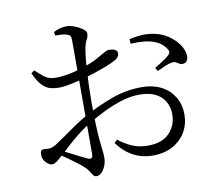

<svg xmlns="http://www.w3.org/2000/svg" viewBox="-86 -875 1172 1018"><g transform="rotate(-10 500.0 -366.0)"><path d="M665.8 -15.9Q630.4 -15.9 596.9 -26.6Q563.5 -37.3 533.6 -59.5Q503.8 -81.7 477.9 -116.2L493.8 -132.3Q524.2 -107.5 562.7 -89.9Q601.3 -72.3 651.5 -72.3Q726.9 -72.3 766.3 -113.4Q805.7 -154.4 805.7 -213.7Q805.7 -251.2 789 -281.5Q772.4 -311.8 738.3 -329.2Q704.3 -346.6 650.7 -346.6Q605 -346.6 555.4 -331.4Q505.9 -316.2 458.1 -292.8Q410.2 -269.4 367.6 -243.7Q339.6 -227.1 309.5 -203.8Q279.4 -180.5 251.2 -155.7Q222.9 -130.8 198.2 -107.2Q171.3 -82.2 157.7 -72.5Q144.1 -62.8 133.2 -62.8Q124.5 -62.8 116.8 -67.4Q109 -72 101.2 -79.9Q91.5 -89.8 87.4 -100Q83.4 -110.2 83.4 -121.2Q83.4 -138.8 88.8 -144.9Q94.3 -151.1 110.6 -149.5Q131.5 -146.4 143.2 -150Q154.8 -153.6 168.4 -161.4Q187.6 -173.3 220 -196.2Q252.4 -219.1 289.7 -244.8Q327.1 -270.5 361.7 -288.9Q431.9 -327.1 509.2 -355.3Q586.4 -383.6 671.8 -383.6Q729.9 -383.6 774.1 -361Q818.2 -338.5 843.6 -297.7Q868.9 -256.9 868.9 -201Q868.9 -150.3 844.6 -108.3Q820.3 -66.2 774.7 -41Q729.1 -15.9 665.8 -15.9ZM353.9 39.7Q342.6 39.7 335.7 30.7Q328.9 21.6 321 8Q313.1 -5.7 296.5 -20.1Q284.9 -31.2 263 -47.5Q241.2 -63.8 217.6 -80.7Q193.9 -97.7 174 -108.9L188.4 -128.3Q207.8 -118.7 231.8 -106.2Q255.7 -93.7 279.6 -81.7Q303.4 -69.7 321.7 -61.4Q338.5 -54.6 344.5 -59.7Q350.5 -64.8 350.5 -79.4Q350.5 -117.6 350.5 -181.9Q350.5 -246.3 350.5 -340Q350.5 -382.8 350.6 -436.6Q350.7 -490.3 350.7 -542.9Q350.7 -595.5 350.7 -636.8Q350.7 -678.1 350.5 -694.9Q350.3 -711.4 346 -716.9Q341.6 -722.5 330 -726.1Q316.8 -730.7 301.8 -731.8Q286.7 -732.8 266.7 -732.6L263.9 -752.3Q279.8 -760.7 297.7 -765.6Q315.7 -770.6 334.5 -770.6Q353.6 -770.6 377 -761.6Q400.5 -752.6 418.3 -739.7Q436.2 -726.9 436.2 -714.8Q436.2 -697.6 427.6 -682.7Q419 -667.7 414 -644.3Q410 -625.5 406.5 -593.7Q402.9 -562 400.4 -521.8Q397.9 -481.6 396.5 -437.5Q395 -393.5 395 -350.2Q395 -270.7 397.4 -219.6Q399.7 -168.6 403 -137Q406.3 -105.4 408.6 -86.4Q410.9 -67.4 410.9 -50.9Q410.9 -28.7 403.1 -7.9Q395.2 12.9 382.1 26.3Q369 39.7 353.9 39.7ZM239.8 -456.9Q216.1 -456.9 193.3 -462.7Q170.5 -468.6 149.4 -490.1Q128.3 -511.5 107.6 -557.3L125.1 -570Q151.3 -545.3 167.7 -532.6Q184.1 -519.9 200.9 -515.5Q217.8 -511.1 243.5 -511.9Q261.8 -512.9 284.6 -516Q307.3 -519.2 333 -525.7Q358.7 -532.3 384.3 -540.5Q429.6 -555.9 458.3 -571.4Q487 -587 504.9 -597.7Q522.9 -608.5 534.2 -608.5Q540.5 -608.5 548.3 -607.7Q556 -606.9 562.7 -603.9Q569.5 -600.9 574.1 -596.1Q578.7 -591.3 578.9 -582.5Q579.1 -560 547 -543.9Q527.4 -533.9 499.3 -523.2Q471.3 -512.5 441.8 -502.6Q412.3 -492.7 387.4 -485.3Q369.7 -480.5 342.7 -473.7Q315.7 -466.9 287.8 -461.9Q259.9 -456.9 239.8 -456.9ZM910.7 -467.7Q899.3 -465.3 890.9 -470.5Q882.5 -475.6 873 -481.2Q863.4 -486.7 846.7 -483.4Q834 -481.6 810 -471Q785.9 -460.5 770.3 -453.3L758.8 -471.2Q769.5 -477.4 785.6 -487.6Q801.7 -497.8 816.9 -508.4Q832.1 -519.1 838.9 -525.8Q847.3 -534.5 847.5 -542.4Q847.8 -550.3 839.8 -561.7Q819.6 -590.3 789.4 -603.4Q759.1 -616.5 723.9 -619.7Q688.6 -622.8 653.3 -620.3L651.1 -645.5Q688.5 -653.6 720 -655.4Q751.5 -657.1 784.3 -650.6Q823.3 -643.8 857.4 -621.2Q891.6 -598.7 913.2 -568.5Q934.8 -538.2 936.4 -506.9Q937.2 -492.3 931.1 -480.8Q924.9 -469.3 910.7 -467.7Z"/></g></svg>

Font: Noto Serif KR ExtraLight
Style: Regular
Weight: 200
Designer: Ryoko NISHIZUKA 西塚涼子 (kana & ideographs); Frank Grießhammer (Latin, Greek & Cyrillic); Wenlong ZHANG 张文龙 (bopomofo); San
Foundry: Adobe
Version: Version 2.002-H1;hotconv 1.1.0;makeotfexe 2.6.0